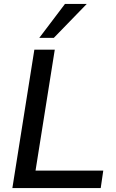

<svg xmlns="http://www.w3.org/2000/svg" viewBox="-20 -958 592 978"><path d="M43 0ZM43 0 155 -705H259L161 -89H506L493 0ZM180 -765 311 -938H422L254 -765Z"/></svg>

Font: Winston Medium
Style: Italic
Weight: 500
Italic angle: -9°
Designer: Original fonts by Vernon Adams / Changes by Cristiano Sobral
Foundry: Original fonts by Vernon Adams / Changes by Cristiano Sobral
Version: Version 2.503;July 17, 2020;FontCreator 13.0.0.2655 64-bit